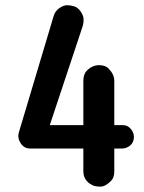

<svg xmlns="http://www.w3.org/2000/svg" viewBox="-20 -691 540 721"><path d="M482.9 -177.7Q482.9 -148.4 455.6 -136.7Q447.8 -133.3 438.5 -133.3H409.2V-47.4Q409.2 -23.9 397 -11.7Q375.5 9.8 357.4 9.8Q339.4 9.8 328.6 5.1Q317.9 0.5 310.1 -6.8Q293 -23.4 293 -47.4V-133.3H92.8Q67.4 -133.3 54.2 -159.2Q45.4 -175.3 50.8 -193.8L181.2 -629.9Q186.5 -648.9 202.4 -660.2Q218.3 -671.4 231.9 -671.4Q245.6 -671.4 259.3 -667Q272.9 -662.6 283.4 -647.2Q293.9 -631.8 293.9 -617.7Q293.9 -603.5 291 -594.2L167 -221.2H293V-387.7Q293 -411.6 305.2 -424.8Q326.2 -446.3 351.6 -446.3Q376 -446.3 387.7 -433.6Q409.2 -411.6 409.2 -387.7V-221.2H438.5Q456.5 -221.2 466.3 -211.9Q482.9 -196.3 482.9 -177.7Z"/></svg>

Font: Supermercado
Style: Regular
Weight: 400
Designer: James Grieshaber
Foundry: James Grieshaber
Version: Version 1.002